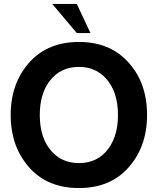

<svg xmlns="http://www.w3.org/2000/svg" viewBox="-20 -939 808 970"><path d="M244 -919H368L437 -772H368ZM379 -727Q531 -727 623 -630Q723 -525 723 -358Q723 -193 623 -86Q532 11 379 11Q225 11 134 -86Q34 -193 34 -358Q34 -523 134 -630Q226 -727 379 -727ZM379 -601Q283 -601 228 -526Q181 -461 181 -358Q181 -240 242 -173Q295 -115 379 -115Q475 -115 529 -190Q576 -255 576 -358Q576 -476 515 -543Q462 -601 379 -601Z"/></svg>

Font: Almarai Bold
Style: Regular
Weight: 700
Designer: Boutros International 2019
Foundry: Created by Boutros International 2019
Version: Version 1.10